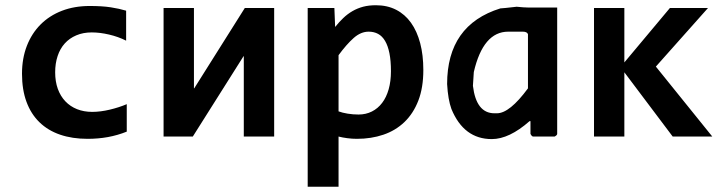

<svg xmlns="http://www.w3.org/2000/svg" viewBox="-20 -527 2789 741"><path d="M469.2 -19Q434.1 -4.9 396.5 2Q358.9 8.8 317.9 8.8Q258.8 8.8 211.9 -7.3Q165 -23.4 132.3 -55.2Q99.6 -86.9 82.3 -133.8Q64.9 -180.7 64.9 -242.2Q64.9 -301.8 83.7 -350.1Q102.5 -398.4 136.7 -432.6Q170.9 -466.8 219 -485.4Q267.1 -503.9 326.2 -503.9Q374.5 -503.9 407.5 -498.8Q440.4 -493.7 466.8 -485.8V-370.1Q436.5 -385.3 401.1 -393.6Q365.7 -401.9 334 -401.9Q300.8 -401.9 274.4 -390.6Q248 -379.4 230 -359.4Q211.9 -339.4 202.4 -310.8Q192.9 -282.2 192.9 -248Q192.9 -212.4 203.1 -184.1Q213.4 -155.8 232.2 -136Q251 -116.2 277.3 -105.7Q303.7 -95.2 335.9 -95.2Q351.6 -95.2 368.9 -97.4Q386.2 -99.6 403.6 -103.8Q420.9 -107.9 437.7 -113.3Q454.6 -118.7 469.2 -125Z M920.9 0V-310.1H919.9L724.1 0H611.3V-496.1H728.5V-186H729.5L924.8 -496.1H1038.1V0Z M1613.8 -256.8Q1613.8 -188.5 1594.5 -138.7Q1575.2 -88.9 1540.8 -55.9Q1506.3 -22.9 1459.5 -7.1Q1412.6 8.8 1357.4 8.8Q1338.9 8.8 1320.3 6.3Q1301.8 3.9 1286.6 0V193.8H1167.5V-496.1H1270.5L1273.4 -422.9Q1288.6 -441.9 1304.9 -457.5Q1321.3 -473.1 1340.3 -484.1Q1359.4 -495.1 1381.3 -501Q1403.3 -506.8 1430.7 -506.8Q1474.6 -506.8 1508.8 -489.3Q1543 -471.7 1566.2 -439.2Q1589.4 -406.7 1601.6 -360.6Q1613.8 -314.5 1613.8 -256.8ZM1488.8 -252Q1488.8 -293 1482.9 -321.8Q1477.1 -350.6 1466.1 -369.1Q1455.1 -387.7 1439.2 -396.2Q1423.3 -404.8 1402.8 -404.8Q1372.6 -404.8 1345 -380.4Q1317.4 -356 1286.6 -314V-97.2Q1300.8 -91.8 1321.5 -88.4Q1342.3 -85 1363.8 -85Q1392.1 -85 1415.3 -96.7Q1438.5 -108.4 1454.8 -129.9Q1471.2 -151.4 1480 -182.4Q1488.8 -213.4 1488.8 -252Z M2130.4 -498V-10.3Q2130.4 -5.4 2120.6 0H2037.6Q2032.7 0 2027.3 -10.3V-59.6H2023.9Q1945.3 9.8 1877.9 9.8Q1770 9.8 1722.2 -106.4Q1709 -142.6 1705.6 -202.6Q1705.6 -430.7 1911.1 -494.6Q1918.5 -494.6 1974.1 -501Q2002.4 -498 2017.6 -498ZM1805.2 -195.8Q1817.9 -89.8 1888.2 -89.8H1897.9Q1946.8 -89.8 2017.6 -186V-395Q2014.2 -404.8 1997.6 -404.8H1941.4Q1844.7 -404.8 1808.6 -249Z M2576.2 0 2389.6 -248V0H2272.5V-496.1H2389.6V-286.1L2565.4 -496.1H2712.4L2511.2 -270L2729 0Z"/></svg>

Font: Code New Roman
Style: Bold
Weight: 700
Monospace: yes
Designer: Sam Radian
Foundry: Code New Roman
Version: Version 1.508 October 19, 2014